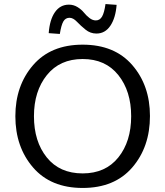

<svg xmlns="http://www.w3.org/2000/svg" viewBox="-20 -914 817 950"><path d="M276 -746 221 -750Q226 -817 252 -854Q278 -891 321 -891Q344 -891 363.5 -879Q383 -867 395 -852Q407 -837 422.5 -825Q438 -813 454 -813Q474 -813 485 -832Q496 -851 502 -894L557 -890Q552 -825 526 -786.5Q500 -748 457 -748Q427 -748 403 -767.5Q379 -787 360.5 -806.5Q342 -826 324 -826Q304 -826 293.5 -808Q283 -790 276 -746ZM56 -339Q56 -490 143.5 -591.5Q231 -693 389 -693Q547 -693 634.5 -592Q722 -491 722 -340Q722 -187 634.5 -85.5Q547 16 389 16Q231 16 143.5 -85.5Q56 -187 56 -339ZM389 -56Q502 -56 565.5 -135Q629 -214 629 -339Q629 -463 565.5 -542.5Q502 -622 389 -622Q276 -622 212 -542.5Q148 -463 148 -339Q148 -214 211.5 -135Q275 -56 389 -56Z"/></svg>

Font: Martel Sans
Style: Regular
Weight: 400
Designer: Dan Reynolds and Mathieu Réguer
Foundry: Dan Reynolds and Mathieu Réguer
Version: Version 1.001;PS 001.001;hotconv 1.0.70;makeotf.lib2.5.58329